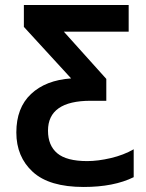

<svg xmlns="http://www.w3.org/2000/svg" viewBox="-20 -734 582 764"><path d="M313 10Q176 10 110.5 -50Q45 -110 45 -207Q45 -305 103.5 -360Q162 -415 263 -422L75 -627V-714H492V-608H234L403 -420V-333H341Q171 -333 171 -214Q171 -155 208 -124Q245 -93 327 -93Q370 -93 421 -105Q472 -117 512 -140V-29Q433 10 313 10Z"/></svg>

Font: Noto Sans SemiCondensed SemiBold
Style: Regular
Weight: 600
Width: 4
Designer: Monotype Design Team
Foundry: Monotype Imaging Inc.
Version: Version 2.013; ttfautohint (v1.8.4.7-5d5b)